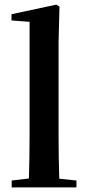

<svg xmlns="http://www.w3.org/2000/svg" viewBox="-20 -820 383 840"><path d="M31.2 0V-30.3L106.4 -39.1Q109.4 -131.8 109.4 -229.5V-724.6L30.3 -730.5V-757.8L226.6 -799.8L240.2 -791L236.3 -635.7V-229.5Q236.3 -131.8 239.3 -38.1L314.5 -30.3V0Z"/></svg>

Font: Bpmf GenRyu Min B
Style: B
Weight: 700
Foundry: But Ko
Version: Version 1.320